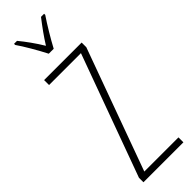

<svg xmlns="http://www.w3.org/2000/svg" viewBox="-315 -955 962 962"><g transform="rotate(-45 165.5 -474.5)"><path d="M148 -791H183C208 -838 244 -898 273 -941V-949H251C217 -905 193 -872 166 -829C141 -871 107 -918 81 -949H60V-941C84 -907 123 -840 148 -791ZM311 0V-35H69L304 -681V-714H38V-679H264L28 -32V0Z"/></g></svg>

Font: Noto Sans Gurmukhi UI ExtraCondensed ExtraLight
Style: Regular
Weight: 200
Width: 2
Designer: Jelle Bosma - Monotype Design Team
Foundry: Monotype Imaging Inc.
Version: Version 2.004